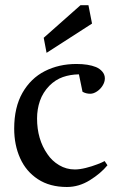

<svg xmlns="http://www.w3.org/2000/svg" viewBox="-20 -727 466 759"><path d="M174.8 -387.7Q149.4 -361.3 137.9 -328.4Q126.5 -295.4 126.5 -258.8Q126.5 -176.3 167.5 -117.7Q185.5 -90.8 213.9 -74Q242.2 -57.1 275.9 -57.1Q294.9 -57.1 319.3 -63.2Q343.8 -69.3 364.5 -77.4Q385.3 -85.4 393.6 -90.3L404.8 -73.7Q378.4 -41.5 335.2 -14.6Q292 12.2 244.6 12.2Q176.8 12.2 129.9 -18.6Q83 -49.3 59.6 -101.6Q36.1 -153.8 36.1 -218.8Q36.1 -302.7 68.8 -360.1Q101.6 -417.5 157.2 -445.8Q212.9 -474.1 282.2 -474.1Q329.1 -474.1 359.4 -461.9Q374.5 -455.6 384.5 -443.8Q394.5 -432.1 394.5 -417Q394.5 -402.8 385.7 -388.7Q377 -374.5 363.3 -365.5Q349.6 -356.4 336.9 -356.4Q319.8 -356.4 306.2 -364.3L292 -433.1Q257.8 -432.6 228.5 -422.4Q199.2 -412.1 174.8 -387.7ZM298.3 -706.5H329.6L343.8 -633.8L164.1 -518.1L152.8 -577.6Z"/></svg>

Font: Vesper Libre
Style: Regular
Weight: 400
Designer: Robert Keller & Kimya Gandhi
Foundry: Mota Italic
Version: Version 1.058